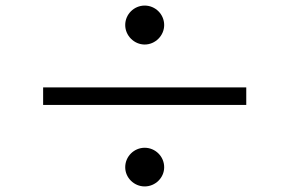

<svg xmlns="http://www.w3.org/2000/svg" viewBox="-20 -720 1040 690"><path d="M500 -700C462 -700 430 -669 430 -630C430 -592 462 -560 500 -560C538 -560 570 -592 570 -630C570 -669 538 -700 500 -700ZM865 -406H135V-343H865ZM500 -189C462 -189 430 -158 430 -119C430 -81 462 -50 500 -50C538 -50 570 -81 570 -119C570 -158 538 -189 500 -189Z"/></svg>

Font: Noto Sans JP DemiLight
Style: Regular
Weight: 350
Designer: Ryoko NISHIZUKA 西塚涼子 (kana, bopomofo & ideographs); Paul D. Hunt (Latin, Greek & Cyrillic); Sandoll Communications 산돌커뮤니
Foundry: Adobe
Version: Version 2.004;hotconv 1.0.118;makeotfexe 2.5.65603